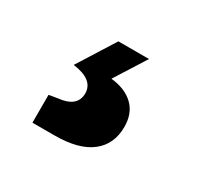

<svg xmlns="http://www.w3.org/2000/svg" viewBox="-65 -91 375 364"><g transform="rotate(30 123.0 90.5)"><path d="M194 118Q194 156 167 177Q140 198 87 198H39V137L57 134Q98 130 98 100Q98 70 52 64L103 -17H170L127 51Q158 54 176 71Q194 88 194 118Z"/></g></svg>

Font: Exo
Style: Bold
Weight: 700
Designer: Natanael Gama
Foundry: Natanael Gama
Version: Version 1.500; ttfautohint (v1.6)